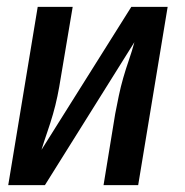

<svg xmlns="http://www.w3.org/2000/svg" viewBox="-20 -540 540 560"><path d="M4 0 90 -520H192L157 -312Q153 -286 147.5 -259.5Q142 -233 134.5 -207Q127 -181 118 -155Q109 -129 101 -103L363 -520H469L383 0H282L316 -208Q321 -234 326.5 -260.5Q332 -287 339.5 -313Q347 -339 356 -365Q365 -391 372 -417L111 0Z"/></svg>

Font: Iosevka SS04 Semibold Oblique
Style: Regular
Weight: 600
Italic angle: -9°
Monospace: yes
Designer: Belleve Invis
Foundry: Belleve Invis
Version: Version 19.0.0; ttfautohint (v1.8.4)